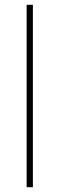

<svg xmlns="http://www.w3.org/2000/svg" viewBox="-20 -831 247 800"><path d="M117 -51V-811H91V-51Z"/></svg>

Font: Noto Sans Tamil UI Thin
Style: Regular
Weight: 100
Designer: Jelle Bosma - Monotype Design Team
Foundry: Monotype Imaging Inc.
Version: Version 2.004